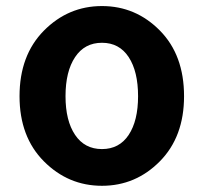

<svg xmlns="http://www.w3.org/2000/svg" viewBox="-20 -594 666 628"><path d="M43.9 -279.3Q43.9 -413.1 123.5 -493.7Q203.1 -574.2 313.5 -574.2Q423.8 -574.2 502.9 -494.1Q582 -414.1 582 -279.3Q582 -146.5 502.9 -66.4Q423.8 13.7 313.5 13.7Q203.1 13.7 123.5 -66.4Q43.9 -146.5 43.9 -279.3ZM431.6 -279.3Q431.6 -360.4 400.9 -407.2Q370.1 -454.1 313.5 -454.1Q256.8 -454.1 225.6 -407.2Q194.3 -360.4 194.3 -279.3Q194.3 -199.2 225.6 -152.8Q256.8 -106.4 313.5 -106.4Q370.1 -106.4 400.9 -152.8Q431.6 -199.2 431.6 -279.3Z"/></svg>

Font: Gen Shin Gothic Bold
Style: Bold
Weight: 700
Designer: [Source Han Sans]
Ryoko NISHIZUKA  (kana & ideographs); Paul D. Hunt (Latin, Greek & Cyrillic); Wenlong ZHANG  (bopomofo
Version: Version 1.002.20150607